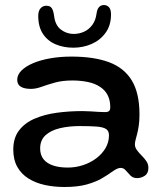

<svg xmlns="http://www.w3.org/2000/svg" viewBox="-20 -688 642 756"><path d="M233.6 48.3Q193 48.3 156.7 40.4Q120.3 32.5 92.3 15Q64.2 -2.5 48.3 -30.6Q32.3 -58.7 32.3 -98.9Q32.3 -144.9 55 -174.5Q77.6 -204.1 116.3 -220.7Q154.9 -237.4 203.5 -244Q252.1 -250.6 304 -250.6Q320 -250.6 336.6 -249.5Q353.2 -248.4 367.7 -247.5Q382.2 -246.6 392.1 -246.6Q404.9 -246.6 409.5 -250.8Q414.1 -255.1 414.1 -265.6Q414.1 -284.8 409.3 -299.9Q404.5 -314.9 395.5 -326.4Q386.5 -337.9 374 -345.9Q354.1 -359.4 325.7 -365.2Q297.4 -371.1 264.9 -371.1Q226.4 -371.1 196.8 -363Q167.2 -354.8 144.2 -346.4Q121.2 -338 102 -338Q75.8 -338 61.8 -346.6Q47.8 -355.1 47.8 -373.9Q47.8 -393.3 64.3 -410Q80.8 -426.6 110 -439.1Q139.2 -451.5 178.1 -458.4Q217 -465.2 261.2 -465.2Q349.6 -465.2 409.2 -443.1Q468.8 -420.9 499 -371.1Q529.2 -321.3 529.2 -237.6Q529.2 -212.7 526.5 -194Q523.8 -175.3 520.2 -161.6Q516.7 -147.9 514 -137.9Q511.2 -127.8 511.2 -119.7Q511.2 -107.5 519.2 -96.8Q527.1 -86.1 537.8 -75.5Q548.4 -65 556.4 -53.2Q564.3 -41.5 564.3 -27.1Q564.3 -5.4 550.3 3.9Q536.2 13.3 519.6 13.3Q503.8 13.3 493.7 3.2Q483.7 -6.9 475.3 -16.9Q466.9 -26.9 455.1 -26.9Q448.1 -26.9 439.8 -23Q431.6 -19.1 419.3 -10.3Q404.7 0.5 381.2 14.2Q357.8 28 322 38.2Q286.2 48.3 233.6 48.3ZM246.9 -28.2Q277.8 -28.2 306.8 -37.7Q335.8 -47.2 358.9 -64.5Q382 -81.8 395.6 -105Q409.1 -128.2 409.1 -155.4Q409.1 -172.4 397.7 -180Q386.2 -187.6 360.9 -189.6Q335.5 -191.6 293.2 -191.6Q252.1 -191.6 216.6 -183.4Q181.1 -175.1 159.6 -155.9Q138.1 -136.6 138.1 -103.4Q138.1 -77.9 151.2 -61.3Q164.2 -44.8 188.6 -36.5Q212.9 -28.2 246.9 -28.2ZM268.6 -500.2Q230.8 -500.2 199.3 -513.4Q167.8 -526.6 149.2 -554.4Q130.6 -582.2 130.6 -625.8Q130.6 -644.8 139.5 -655.1Q148.4 -665.4 162.2 -665.4Q177.6 -665.4 183.9 -655.8Q190.2 -646.2 192.8 -626.9Q197.1 -588.5 219.9 -571.4Q242.8 -554.4 269.5 -554.4Q291.7 -554.4 310.9 -563.1Q330.2 -571.9 343.4 -589.8Q356.7 -607.6 360.2 -635Q362.9 -653.2 370.5 -660.7Q378.1 -668.2 389.2 -668.2Q400.7 -668.2 408.9 -659.9Q417.1 -651.6 417.1 -631.2Q417.1 -588.3 395.8 -559Q374.6 -529.6 340.8 -514.9Q306.9 -500.2 268.6 -500.2Z"/></svg>

Font: Gluten Thin
Style: Regular
Weight: 100
Designer: Tyler Finck
Foundry: Etcetera Type Company
Version: Version 1.300